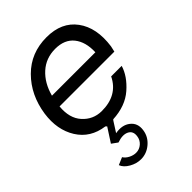

<svg xmlns="http://www.w3.org/2000/svg" viewBox="-236 -657 1020 1020"><g transform="rotate(-45 274.5 -147.0)"><path d="M309.1 -554.2Q421.9 -554.2 478 -478Q534.2 -401.9 517.1 -277.8Q511.2 -248 509.8 -245.1H98.1Q90.3 -163.1 132.6 -116.5Q174.8 -69.8 237.8 -68.8Q357.9 -67.9 404.8 -164.1H483.9Q465.8 -104 406.5 -52Q347.2 0 251 4.9L250 6.8Q248 8.8 247.1 9.8L210 67.9Q263.2 58.1 296.6 84.5Q330.1 110.8 323.2 158.2Q317.4 201.2 283.2 230.5Q249 259.8 206.1 259.8Q172.9 259.8 141.4 241.9Q109.9 224.1 100.1 198.2L142.1 180.2Q151.9 196.3 171.9 206.5Q191.9 216.8 211.9 216.8Q236.8 216.8 255.9 200Q274.9 183.1 277.8 158.2Q282.7 123 255.4 109.6Q228 96.2 184.1 111.8L150.9 87.9L202.1 8.8Q198.2 5.9 194.8 2Q96.7 -11.2 48.3 -88.6Q0 -166 15.1 -273.9Q33.2 -396 112.1 -475.1Q190.9 -554.2 309.1 -554.2ZM436 -314Q439 -389.2 403.6 -433.6Q368.2 -478 298.1 -478Q228 -478 179 -433.6Q129.9 -389.2 109.9 -314Z"/></g></svg>

Font: Oakes Grotesk
Style: Italic
Weight: 400
Designer: Samuel Oakes
Foundry: Samuel Oakes
Version: Version 1.0 | wf-rip DC20170320